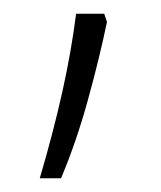

<svg xmlns="http://www.w3.org/2000/svg" viewBox="-20 -131 235 280"><path d="M136 -99Q125 -46 108 15.5Q91 77 69 129H38Q58 61 71 2.5Q84 -56 91 -111H132Z"/></svg>

Font: Noto Sans Lao Looped UI SmCd ExtLt
Style: Regular
Weight: 200
Width: 4
Designer: Mark Frömberg, Ben Mitchell
Foundry: The Fontpad Ltd
Version: Version 1.001; ttfautohint (v1.8.4.7-5d5b)